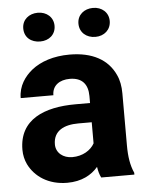

<svg xmlns="http://www.w3.org/2000/svg" viewBox="-53 -772 625 825"><g transform="rotate(-5 259.5 -359.5)"><path d="M24 -148C24 -125 29 -104 38 -85C65 -30 123 10 204 10C266 10 309 -14 337 -47C340 -28 344 -13 351 0H494V-8C479 -41 473 -79 473 -128V-352C473 -383 468 -410 457 -433C426 -501 359 -538 261 -538C192 -538 136 -519 97 -488C65 -462 36 -423 36 -370H177C177 -412 209 -434 253 -434C306 -434 331 -404 331 -353V-323H268C134 -323 24 -279 24 -148ZM73 -667C73 -628 102 -605 141 -605C179 -605 208 -629 208 -667C208 -704 179 -729 141 -729C103 -729 73 -705 73 -667ZM165 -159C165 -218 212 -240 273 -240H331V-149C315 -120 280 -98 235 -98C196 -98 165 -122 165 -159ZM311 -667C311 -629 340 -604 379 -604C417 -604 446 -629 446 -667C446 -704 417 -729 379 -729C341 -729 311 -705 311 -667Z"/></g></svg>

Font: Asimov Pro
Style: Bd
Weight: 700
Designer: Google
Version: Version 2.000980; 2014